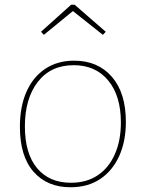

<svg xmlns="http://www.w3.org/2000/svg" viewBox="-20 -784 614 810"><path d="M293 -528Q393 -528 452 -460Q511 -392 511 -270Q511 -188 483 -126Q455 -64 403 -29Q351 6 277 6Q179 6 121.5 -59.5Q64 -125 64 -249Q64 -334 91.5 -396.5Q119 -459 170.5 -493.5Q222 -528 293 -528ZM291 -509Q194 -509 139.5 -438.5Q85 -368 85 -251Q85 -136 136.5 -74.5Q188 -13 279 -13Q346 -13 393 -45Q440 -77 465 -134.5Q490 -192 490 -267Q490 -380 436.5 -444.5Q383 -509 291 -509ZM165 -637 153 -650 280 -764H295L426 -650L414 -637L283 -741H292Z"/></svg>

Font: Bitter Thin
Style: Regular
Weight: 100
Designer: Sol Matas, and Bitter project Authors
Foundry: Sol Matas
Version: Version 2.002